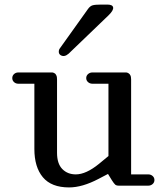

<svg xmlns="http://www.w3.org/2000/svg" viewBox="-20 -820 740 848"><path d="M61 -450.2Q49.8 -450.2 42 -457.3Q34.2 -464.4 34.2 -475.1Q34.2 -485.8 42 -492.9Q49.8 -500 61 -500H201.2H204.1Q206.5 -500 207.8 -500Q209 -500 212.2 -499.8Q215.3 -499.5 217 -498.5Q218.8 -497.6 221.4 -496.1Q224.1 -494.6 225.6 -492.4Q227.1 -490.2 228.8 -487.1Q230.5 -483.9 231.2 -479.2Q231.9 -474.6 231.9 -469.2V-145Q231.9 -97.2 255.1 -73.5Q278.3 -49.8 314.9 -49.8Q359.9 -49.8 417 -96.2L459 -130.9V-450.2H388.2Q377 -450.2 368.9 -457.3Q360.8 -464.4 360.8 -475.1Q360.8 -485.8 368.9 -492.9Q377 -500 388.2 -500H527.8H530.3Q533.2 -500 534.4 -500Q535.6 -500 538.8 -499.8Q542 -499.5 543.7 -498.5Q545.4 -497.6 548.1 -496.1Q550.8 -494.6 552.5 -492.4Q554.2 -490.2 555.9 -487.1Q557.6 -483.9 558.3 -479.2Q559.1 -474.6 559.1 -469.2V-49.8H634.8Q646 -49.8 654.1 -42.7Q662.1 -35.6 662.1 -24.9Q662.1 -14.2 654.1 -7.1Q646 0 634.8 0H504.9Q494.1 0 488.8 -4.6Q483.4 -9.3 474.1 -23.9L457 -51.8L415 -29.8Q343.3 7.8 285.2 7.8Q207 7.8 169.4 -37.1Q131.8 -82 131.8 -162.1V-450.2ZM244.1 -606Q239.3 -599.6 239.7 -590.3Q240.2 -581.1 248 -576.2Q264.2 -566.4 283.2 -583L460 -752.9Q481.9 -774.4 479.7 -787.1Q477.5 -799.8 454.1 -799.8H426.8Q400.4 -799.8 389.2 -796.6Q377.9 -793.5 368.2 -779.8Z"/></svg>

Font: Director
Style: Regular
Weight: 400
Designer: Ange Degheest & May Jolivet & Justine Herbel
Foundry: Velvetyne Type Foundry
Version: Version 1.000;FEAKit 1.0